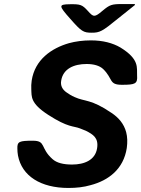

<svg xmlns="http://www.w3.org/2000/svg" viewBox="-20 -921 699 951"><path d="M337 -106C294 -106 261 -114 240 -133C178 -188 209 -224 143 -224C76 -224 65 -220 66 -186C66 -174 67 -162 69 -151C88 -49 182 10 319 10C358 10 395 6 429 -4C517 -27 592 -83 608 -188C612 -217 611 -243 605 -266C594 -308 567 -339 532 -362C431 -431 400 -417 350 -440C334 -447 321 -455 310 -463C288 -478 279 -498 283 -521C292 -581 347 -604 409 -604C444 -604 473 -596 491 -579C541 -530 518 -501 584 -501C650 -501 662 -506 659 -547C657 -586 672 -627 576 -686C538 -708 490 -721 430 -721C391 -721 354 -716 321 -707C235 -682 153 -626 137 -522C135 -507 134 -492 135 -479C137 -443 129 -410 219 -352C318 -288 343 -298 376 -285C387 -281 397 -277 406 -273C441 -255 469 -238 461 -187C452 -128 398 -106 337 -106ZM415 -867C387 -898 378 -901 324 -900C270 -899 270 -893 327 -829C383 -765 393 -759 434 -759C474 -759 486 -765 563 -828L648 -896V-901H588C533 -901 524 -898 487 -867C449 -835 443 -835 415 -867Z"/></svg>

Font: Asimov Print
Style: AIt
Weight: 500
Designer: Google
Version: Version 2.000980: 2014